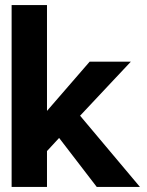

<svg xmlns="http://www.w3.org/2000/svg" viewBox="-20 -740 580 760"><path d="M26 0V-720H166V-301L335 -496H498L297 -282L534 0H363L214 -194L166 -142V0Z"/></svg>

Font: Host Grotesk Black
Style: Regular
Weight: 900
Designer: Doğukan Karapınar based on Poppins by Indian Type Foundry, Jonny Pinhorn
Foundry: Element Type
Version: Version 1.000; ttfautohint (v1.8.4.7-5d5b);gftools[0.9.33]